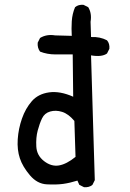

<svg xmlns="http://www.w3.org/2000/svg" viewBox="-20 -776 540 798"><path d="M329.1 2 309.6 -7.8 301.8 -25.4Q270.5 -15.6 242.7 -11.7Q214.8 -7.8 174.8 -9.8Q134.8 -11.7 104.5 -47.4Q74.2 -83 62.5 -118.2Q50.8 -153.3 53.7 -197.3Q56.6 -241.2 71.3 -283.2Q85.9 -325.2 112.3 -355.5Q138.7 -385.7 184.1 -392.1Q229.5 -398.4 284.2 -374L282.2 -549.8Q246.1 -549.8 210.9 -549.8Q175.8 -549.8 146.5 -561.5Q134.8 -577.1 136.7 -598.6L146.5 -618.2Q173.8 -634.8 209 -628.9L278.3 -627Q276.4 -656.2 278.3 -687.5Q280.3 -718.8 292 -746.1Q305.7 -757.8 327.1 -755.9L346.7 -746.1Q362.3 -720.7 356.4 -685.5L358.4 -622.1Q395.5 -624 424.8 -608.4Q436.5 -594.7 434.6 -573.2L424.8 -553.7Q403.3 -538.1 358.4 -545.9Q366.2 -268.6 369.1 -188.5Q372.1 -108.4 374 -27.3L364.3 -7.8Q350.6 3.9 329.1 2ZM293.9 -124Q292 -202.1 289.1 -273.4Q264.6 -302.7 238.3 -311Q211.9 -319.3 188.5 -312.5Q165 -305.7 154.8 -284.2Q144.5 -262.7 136.7 -233.4Q128.9 -204.1 130.9 -167Q132.8 -129.9 163.1 -106.4Q193.4 -83 225.1 -88.4Q256.8 -93.8 293.9 -124Z"/></svg>

Font: JasonHandwriting2
Style: Regular
Weight: 400
Version: Version 1.05.10